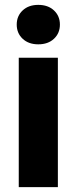

<svg xmlns="http://www.w3.org/2000/svg" viewBox="-20 -764 312 784"><path d="M136.2 -744.1Q176.3 -744.1 200.4 -721.4Q224.6 -698.7 224.6 -663.6Q224.6 -628.4 200.4 -605.7Q176.3 -583 136.2 -583Q96.7 -583 72.5 -605.7Q48.3 -628.4 48.3 -663.6Q48.3 -698.7 72.5 -721.4Q96.7 -744.1 136.2 -744.1ZM216.3 0H56.6V-528.3H216.3Z"/></svg>

Font: Heebo ExtraBold
Style: Regular
Weight: 800
Designer: Oded Ezer
Foundry: Ezer Type House
Version: Version 3.100